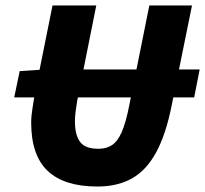

<svg xmlns="http://www.w3.org/2000/svg" viewBox="-20 -670 750 702"><path d="M32 -314 52 -410 144 -416H710L690 -314ZM336 12Q215 12 154.5 -45Q94 -102 94 -222Q94 -245 99 -276Q104 -307 108 -332L172 -650H332L262 -300Q259 -281 256.5 -262.5Q254 -244 254 -226Q254 -177 272.5 -151.5Q291 -126 340 -126Q369 -126 389.5 -139.5Q410 -153 425 -187Q440 -221 452 -282L526 -650H682L608 -286Q587 -180 551.5 -114Q516 -48 463 -18Q410 12 336 12Z"/></svg>

Font: Source Sans 3 ExtraLight Black
Style: Italic
Weight: 900
Italic angle: -11°
Version: Version 3.052;hotconv 1.1.0;makeotfexe 2.6.0